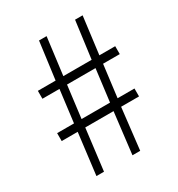

<svg xmlns="http://www.w3.org/2000/svg" viewBox="-171 -833 878 946"><g transform="rotate(-30 267.5 -360.0)"><path d="M102 0 131 -235H40V-280H136L159 -463H62V-508H163L191 -720H234L207 -508H368L396 -720H439L412 -508H502V-463H407L384 -280H480V-235H378L351 0H307L335 -235H174L145 0ZM179 -280H341L364 -463H202Z"/></g></svg>

Font: Noto Sans JP Thin Light
Style: Regular
Weight: 300
Version: Version 2.004-H2;hotconv 1.0.118;makeotfexe 2.5.65603